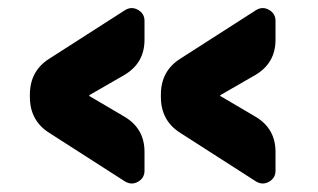

<svg xmlns="http://www.w3.org/2000/svg" viewBox="-20 -524 776 469"><path d="M605 -499Q621 -509 637 -500Q653 -491 653 -473V-427Q653 -370 604 -341L519 -292Q518 -292 518 -290Q518 -289 519 -289L604 -239Q653 -210 653 -153V-107Q653 -89 637 -80Q621 -71 605 -81L421 -199Q373 -229 373 -287V-293Q373 -351 421 -381ZM285 -499Q301 -509 317 -500Q333 -491 333 -473V-427Q333 -370 284 -341L199 -292Q198 -292 198 -290Q198 -289 199 -289L284 -239Q333 -210 333 -153V-107Q333 -89 317 -80Q301 -71 285 -81L101 -199Q53 -229 53 -287V-293Q53 -351 101 -381Z"/></svg>

Font: Rounded Mplus 1c Black
Style: Regular
Weight: 900
Version: Version 1.059.20150529